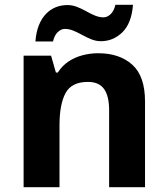

<svg xmlns="http://www.w3.org/2000/svg" viewBox="-20 -777 697 797"><path d="M388 -556Q476 -556 529 -508.5Q582 -461 582 -356V0H433V-319Q433 -378 412 -407.5Q391 -437 345 -437Q277 -437 252 -390.5Q227 -344 227 -257V0H78V-546H192L212 -476H220Q238 -504 264 -521.5Q290 -539 322 -547.5Q354 -556 388 -556ZM127 -605Q130 -644 141.5 -672.5Q153 -701 171 -719.5Q189 -738 211.5 -747Q234 -756 260 -756Q280 -756 299.5 -748.5Q319 -741 337.5 -730.5Q356 -720 374 -712.5Q392 -705 410 -705Q425 -705 439 -718Q453 -731 459 -757H532Q526 -680 488 -643Q450 -606 399 -606Q379 -606 360 -613.5Q341 -621 322 -631.5Q303 -642 285 -649.5Q267 -657 249 -657Q234 -657 220 -644Q206 -631 200 -605Z"/></svg>

Font: Noto Sans Hebrew
Style: Bold
Weight: 700
Designer: Monotype Design Team
Foundry: Monotype Imaging Inc.
Version: Version 2.003